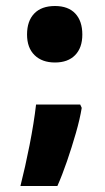

<svg xmlns="http://www.w3.org/2000/svg" viewBox="-20 -490 348 639"><path d="M70 -375Q70 -420 94 -445Q118 -470 163 -470Q207 -470 230.5 -445Q254 -420 254 -375Q254 -331 230 -306.5Q206 -282 163 -282Q120 -282 95 -306.5Q70 -331 70 -375ZM247 -142 252 -131Q246 -94 232.5 -47Q219 0 203 46.5Q187 93 171 129H48Q64 66 78.5 -7.5Q93 -81 100 -142Z"/></svg>

Font: Noto Sans Kannada ExtraCondensed Black
Style: Regular
Weight: 900
Width: 2
Designer: Jelle Bosma - Monotype Design Team
Foundry: Monotype Imaging Inc.
Version: Version 2.005; ttfautohint (v1.8.4.7-5d5b)